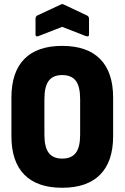

<svg xmlns="http://www.w3.org/2000/svg" viewBox="-20 -880 589 908"><path d="M274 8Q156 8 95 -54Q34 -116 34 -236V-418Q34 -539 95 -601Q156 -663 274 -663Q392 -663 453.5 -601Q515 -539 515 -418V-236Q515 -116 453.5 -54Q392 8 274 8ZM274 -130Q318 -130 338.5 -157Q359 -184 359 -243V-411Q359 -471 338.5 -498Q318 -525 274 -525Q231 -525 210.5 -498Q190 -471 190 -411V-243Q190 -184 210.5 -157Q231 -130 274 -130ZM161 -709Q148 -705 148 -716V-791Q148 -801 155 -806L266 -858Q274 -863 283 -858L393 -806Q401 -801 401 -791V-716Q401 -705 387 -709L274 -753Z"/></svg>

Font: Sofia Sans Condensed Black
Style: Regular
Weight: 900
Designer: Botio Nikoltchev, Ani Petrova
Foundry: lettersoup
Version: Version 4.101